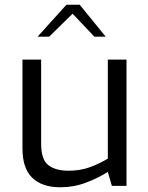

<svg xmlns="http://www.w3.org/2000/svg" viewBox="-20 -786 628 812"><path d="M235 6Q158 6 116.5 -34Q75 -74 75 -158V-534H154V-178Q154 -111 184.5 -87.5Q215 -64 270 -64Q317 -64 356 -77.5Q395 -91 436 -115V-534H515V0H453L436 -59Q395 -33 343.5 -13.5Q292 6 235 6ZM139 -631 261 -766H317L427 -631H379L287 -728L188 -631Z"/></svg>

Font: Exo Thin
Style: Regular
Weight: 400
Version: Version 2.000